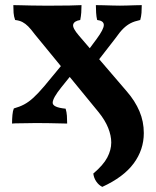

<svg xmlns="http://www.w3.org/2000/svg" viewBox="-20 -480 608 749"><path d="M379 249Q365 242 355.5 228Q346 214 344 197Q383 164 398.5 134.5Q414 105 414 76Q414 49 402 19Q390 -11 365 -42L115 -347Q101 -366 90 -377Q79 -388 67.5 -394Q56 -400 39 -402Q34 -416 33 -430Q32 -444 32 -460Q42 -460 60.5 -459.5Q79 -459 102 -458.5Q125 -458 147.5 -458Q170 -458 187 -458Q221 -458 251 -458.5Q281 -459 298 -460Q298 -445 297 -431Q296 -417 293 -402Q269 -398 265.5 -384.5Q262 -371 288 -341L475 -123Q507 -86 524 -46Q541 -6 541 39Q541 104 501.5 157.5Q462 211 379 249ZM27 2Q27 -15 28.5 -31.5Q30 -48 34 -57Q56 -63 74 -72.5Q92 -82 110.5 -99Q129 -116 152 -143L234 -242L281 -216L219 -139Q186 -98 185.5 -79.5Q185 -61 236 -56Q240 -43 241 -28.5Q242 -14 242 2Q204 1 173 0.5Q142 0 121 0Q108 0 89.5 0.5Q71 1 54.5 1Q38 1 27 2ZM346 -222 299 -250 357 -328Q385 -366 385 -382.5Q385 -399 359 -402Q356 -414 355 -430Q354 -446 354 -460Q366 -460 384 -459.5Q402 -459 419 -458.5Q436 -458 448 -458Q459 -458 475.5 -458.5Q492 -459 507.5 -459.5Q523 -460 533 -460Q533 -444 532 -430Q531 -416 527 -402Q504 -397 489.5 -389.5Q475 -382 461.5 -369Q448 -356 429 -329Z"/></svg>

Font: Vollkorn
Style: Bold
Weight: 700
Designer: Friedrich Althausen
Foundry: Friedrich Althausen
Version: Version 5.000